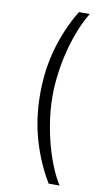

<svg xmlns="http://www.w3.org/2000/svg" viewBox="-99 -807 546 1002"><g transform="rotate(10 173.5 -306.5)"><path d="M109.7 -306.8Q109.7 -434.7 142.2 -548.3Q174.7 -661.9 234.7 -761.4H292.3Q266.7 -719.8 245.2 -666.5Q223.7 -613.3 208.1 -553.6Q192.5 -494 183.8 -430.8Q175.1 -367.5 175.1 -306.8Q175.1 -266.3 179 -224.6Q182.9 -182.9 190.3 -141.5Q197.8 -100.1 208.1 -60Q218.4 -19.9 231.5 17.2Q244.7 54.3 259.9 87.4Q275.2 120.4 292.3 147.7H234.7Q174.7 47.9 142.2 -65.7Q109.7 -179.3 109.7 -306.8Z"/></g></svg>

Font: Inter P Light
Style: Regular
Weight: 300
Designer: Rasmus Andersson
Foundry: rsms
Version: Version 3.018;git-588b23468